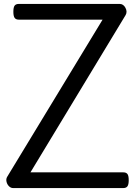

<svg xmlns="http://www.w3.org/2000/svg" viewBox="-20 -957 687 977"><path d="M47 0Q35 0 25.5 -9.5Q16 -19 13 -33Q10 -47 17 -58L502 -857H76Q61 -857 54.5 -866Q48 -875 48 -897Q48 -920 54.5 -928.5Q61 -937 76 -937H589Q608 -937 618.5 -917Q629 -897 619 -880L135 -80H607Q622 -80 628.5 -71.5Q635 -63 635 -40Q635 -18 628.5 -9Q622 0 607 0Z"/></svg>

Font: Playwrite US Modern
Style: Regular
Weight: 400
Designer: Veronika Burian, José Scaglione
Foundry: TypeTogether
Version: Version 1.002